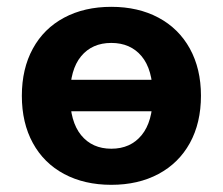

<svg xmlns="http://www.w3.org/2000/svg" viewBox="-20 -520 639 551"><path d="M42.7 -245Q42.7 -322.8 74.3 -380.5Q105.8 -438.2 164 -469.3Q222.2 -500.4 299.4 -500.4Q376.6 -500.4 434.8 -469.3Q493 -438.2 524.9 -380.4Q556.7 -322.5 556.7 -245.4Q556.7 -167.2 524.9 -109.5Q493 -51.8 434.8 -20.7Q376.7 10.4 299.5 10.4Q222.3 10.4 164 -20.7Q105.8 -51.8 74.3 -109.5Q42.7 -167.2 42.7 -245ZM418.4 -245.6Q418.4 -320.1 386.5 -358.5Q354.5 -396.8 299.4 -396.8Q244.4 -396.8 212.7 -358.5Q181 -320.1 181 -245.6Q181 -171.1 212.8 -132.1Q244.6 -93.2 299.5 -93.2Q354.5 -93.2 386.4 -132.1Q418.4 -171.1 418.4 -245.6ZM139.2 -290.9H462.2V-200.7H139.2Z"/></svg>

Font: SN Pro Thin
Style: Regular
Weight: 200
Designer: Tobias Whetton
Foundry: Supernotes
Version: Version 1.003;Glyphs 3.3 (3324)